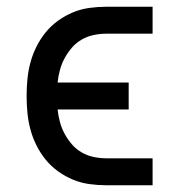

<svg xmlns="http://www.w3.org/2000/svg" viewBox="-20 -550 540 570"><path d="M296 0Q271 0 245.5 -3.5Q220 -7 197 -16.5Q174 -26 153 -41Q132 -56 116 -75.5Q100 -95 88.5 -118Q77 -141 70.5 -165Q64 -189 61.5 -214.5Q59 -240 59 -265Q59 -290 61.5 -315.5Q64 -341 70.5 -365Q77 -389 88.5 -412Q100 -435 116 -454.5Q132 -474 153 -489Q174 -504 197 -513.5Q220 -523 245.5 -526.5Q271 -530 296 -530H433V-450H296Q277 -450 258 -446Q239 -442 222.5 -432.5Q206 -423 193.5 -408.5Q181 -394 172 -377.5Q163 -361 158 -342.5Q153 -324 151 -305H362V-225H151Q153 -206 158 -187.5Q163 -169 172 -152.5Q181 -136 193.5 -121.5Q206 -107 222.5 -97.5Q239 -88 258 -84Q277 -80 296 -80H433V0Z"/></svg>

Font: Iosevka Slab Medium
Style: Regular
Weight: 500
Monospace: yes
Designer: Belleve Invis
Foundry: Belleve Invis
Version: Version 11.1.1; ttfautohint (v1.8.3)